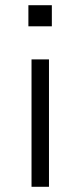

<svg xmlns="http://www.w3.org/2000/svg" viewBox="-20 -717 308 737"><path d="M89 -616V-697H179V-616ZM101 0V-489H168V0Z"/></svg>

Font: Nunito Sans 10pt SemiExpanded Light
Style: Regular
Weight: 300
Width: 6
Designer: Vernon Adams
Foundry: Vernon Adams
Version: Version 3.101;gftools[0.9.27]